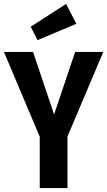

<svg xmlns="http://www.w3.org/2000/svg" viewBox="-27 -956 545 976"><path d="M316 -262V0H175V-261L-7 -692H141L248 -374L355 -692H498ZM361 -835 164 -752 129 -820 309 -936Z"/></svg>

Font: Fira Sans Compressed SemiBold
Style: Regular
Weight: 600
Width: 1
Designer: bBox Type GmbH & Carrois Corporate GbR & Edenspiekermann AG
Foundry: bBox Type GmbH & Carrois Corporate GbR & Edenspiekermann AG
Version: Version 4.301